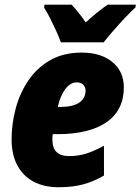

<svg xmlns="http://www.w3.org/2000/svg" viewBox="-20 -786 597 816"><path d="M229.5 9.8Q166.5 9.8 121.6 -14.6Q76.7 -39.1 53 -84.5Q29.3 -129.9 29.3 -192.4Q29.3 -258.8 46.6 -324.5Q64 -390.1 100.6 -444.1Q137.2 -498 193.6 -530.3Q250 -562.5 327.6 -562.5Q409.2 -562.5 457.8 -522.2Q506.3 -481.9 506.3 -414.1Q506.3 -366.2 487.8 -329.1Q469.2 -292 433.1 -266.8Q397 -241.7 344.5 -228.8Q292 -215.8 223.6 -215.8H204.1Q203.1 -210.4 202.9 -205.3Q202.6 -200.2 202.6 -195.8Q202.6 -156.7 220.5 -139.6Q238.3 -122.6 273.4 -122.6Q312.5 -122.6 345.9 -133.1Q379.4 -143.6 421.9 -166.5V-40Q377.4 -14.2 332.5 -2.2Q287.6 9.8 229.5 9.8ZM225.6 -331.5H233.9Q276.4 -331.5 300.3 -341.3Q324.2 -351.1 334 -366.9Q343.8 -382.8 343.8 -400.4Q343.8 -416 333.7 -426Q323.7 -436 305.7 -436Q287.6 -436 271.7 -422.6Q255.9 -409.2 244.1 -385.5Q232.4 -361.8 225.6 -331.5ZM238.8 -606Q231 -627.9 219 -654.3Q207 -680.7 193.8 -706.8Q180.7 -732.9 167.5 -753.4L168.9 -766.1H283.7Q292.5 -757.8 303.5 -744.6Q314.5 -731.4 325.2 -717.5Q335.9 -703.6 344.2 -690.9Q368.7 -712.9 391.8 -731.9Q415 -751 437.5 -766.1H557.1L555.7 -754.4Q535.2 -735.8 509.5 -708.5Q483.9 -681.2 460 -653.6Q436 -626 420.4 -606Z"/></svg>

Font: Open Sans SemiCondensed ExtraBold
Style: Italic
Weight: 800
Width: 4
Italic angle: -12°
Designer: Monotype Design Team
Foundry: Monotype Imaging Inc.
Version: Version 3.003